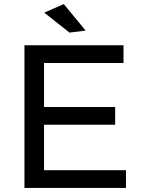

<svg xmlns="http://www.w3.org/2000/svg" viewBox="-20 -922 693 942"><path d="M100 -700H586V-613H196V-397H545V-310H196V-87H598V0H100ZM293 -902 400 -772 321 -762 197 -860Z"/></svg>

Font: Montserrat arm2
Style: Regular
Weight: 400
Designer: Julieta Ulanovsky
Foundry: Julieta Ulanovsky
Version: Version 6.000